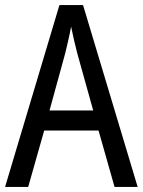

<svg xmlns="http://www.w3.org/2000/svg" viewBox="-20 -736 563 756"><path d="M175 -301 237 -527Q242 -548 248.5 -576Q255 -604 260 -631Q264 -610 271.5 -578Q279 -546 284 -527L347 -301ZM522 0 307 -716H214L0 0H91L154 -222H368L431 0Z"/></svg>

Font: Noto Sans Display SemiCondensed
Style: Regular
Weight: 400
Width: 4
Designer: Monotype Design team
Foundry: Monotype Imaging Inc.
Version: 1.000